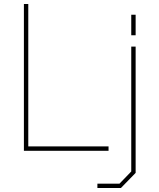

<svg xmlns="http://www.w3.org/2000/svg" viewBox="-20 -757 796 964"><path d="M100 0V-737H122V-22H525V0ZM639 -580V-683H661V-580ZM469 187V165H580L639 104V-523H661V111L587 187Z"/></svg>

Font: Tomorrow Thin
Style: Regular
Weight: 250
Designer: Tony de Marco, Monica Rizzolli
Foundry: Just in Type
Version: Version 2.002